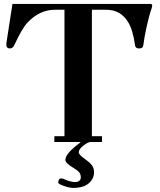

<svg xmlns="http://www.w3.org/2000/svg" viewBox="-20 -713 802 964"><path d="M11.7 -485.4Q11.7 -496.1 14.6 -512.7L42.5 -693.4H732.9Q744.1 -693.4 744.1 -686.5Q744.1 -679.7 740.7 -669.4Q729 -636.7 716.6 -580.3Q704.1 -523.9 699.2 -483.9Q697.3 -469.7 678.2 -469.7Q660.2 -469.7 658.2 -484.9Q647 -565.4 622.1 -604Q603.5 -633.3 577.1 -648.7Q550.8 -664.1 509.3 -664.1H441.4V-29.3H492.2V0H434.6Q421.9 0 398.7 18.1Q375.5 36.1 375.5 51.8Q375.5 64 407.2 85.9Q430.7 102.5 441.4 116.7Q452.1 130.9 452.1 151.9Q452.1 184.6 425.5 207.5Q398.9 230.5 346.2 230.5Q329.6 230.5 301 220.7Q272.5 210.9 272.5 204.6Q272.5 182.6 288.6 182.6Q294.4 182.6 314 191.4Q320.8 194.8 334.7 198Q348.6 201.2 354 201.2Q385.7 201.2 385.7 176.8Q385.7 163.6 378.7 153.8Q371.6 144 351.6 131.8Q308.1 106 308.1 90.3Q308.1 57.6 383.8 2L382.8 0H252.9V-29.3H303.7V-664.1H256.3Q178.2 -664.1 117.2 -598.6Q90.3 -569.8 52.2 -487.3Q44.4 -469.7 29.3 -469.7Q22 -469.7 16.8 -474.1Q11.7 -478.5 11.7 -485.4Z"/></svg>

Font: Monomachus
Style: Medium
Weight: 500
Designer: Alexey Kryukov
Version: Version 1.0